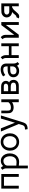

<svg xmlns="http://www.w3.org/2000/svg" viewBox="2320 -2878 818 5497"><g transform="rotate(-90 2728.5 -129.0)"><path d="M495 0H413V-424H159V0H77V-500H495Z M1086 -257Q1086 -180 1056.5 -119.5Q1027 -59 970.5 -24.5Q914 10 838 10Q808 10 736 1V260H657V-350Q657 -428 615 -464L670 -515Q685 -506 700 -488.5Q715 -471 725 -448Q749 -478 788 -496Q827 -514 866 -514Q936 -514 985.5 -479Q1035 -444 1060.5 -385.5Q1086 -327 1086 -257ZM1004 -251Q1004 -331 967 -385.5Q930 -440 868 -440Q819 -440 779.5 -408.5Q740 -377 736 -328V-70Q796 -64 833 -64Q917 -64 960.5 -115Q1004 -166 1004 -251Z M1164 -252Q1164 -327 1196.5 -387.5Q1229 -448 1285.5 -482.5Q1342 -517 1413 -517Q1484 -517 1540.5 -483Q1597 -449 1629 -388.5Q1661 -328 1661 -253Q1661 -178 1629 -118Q1597 -58 1540 -24Q1483 10 1412 10Q1341 10 1284.5 -24Q1228 -58 1196 -117.5Q1164 -177 1164 -252ZM1579 -253Q1579 -339 1533.5 -391Q1488 -443 1413 -443Q1364 -443 1326 -419Q1288 -395 1267 -352Q1246 -309 1246 -253Q1246 -168 1292 -116Q1338 -64 1413 -64Q1488 -64 1533.5 -116Q1579 -168 1579 -253Z M1858 161Q1870 152 1880 138.5Q1890 125 1894 110L1927 0L1712 -512H1803L1964 -110L2083 -512H2172L1970 136Q1962 161 1946 184.5Q1930 208 1909 222Q1859 255 1779 253L1768 178Q1831 180 1858 161Z M2403 -147Q2361 -147 2324 -161Q2287 -175 2265 -204Q2245 -230 2240 -258.5Q2235 -287 2235 -332V-500H2311L2310 -336Q2310 -303 2313 -282.5Q2316 -262 2325 -250Q2333 -238 2350 -231.5Q2367 -225 2398 -225Q2496 -225 2551 -296V-500H2633V0H2551V-192Q2520 -170 2481 -158.5Q2442 -147 2403 -147Z M3003 -505Q3053 -505 3089 -486.5Q3125 -468 3143.5 -437.5Q3162 -407 3162 -372Q3162 -342 3150.5 -313Q3139 -284 3115 -278Q3152 -264 3171.5 -228Q3191 -192 3191 -149Q3191 -85 3148 -42.5Q3105 0 3025 0H2787V-505ZM3082 -370Q3082 -429 3001 -429H2867V-304H2989Q3032 -304 3057 -320.5Q3082 -337 3082 -370ZM3111 -152Q3111 -196 3079 -213Q3047 -230 2988 -230H2867V-76H2988Q3049 -76 3080 -93Q3111 -110 3111 -152Z M3595 -51Q3572 -22 3533.5 -6Q3495 10 3447 10Q3365 10 3315.5 -35Q3266 -80 3266 -154Q3266 -232 3325 -275.5Q3384 -319 3490 -319H3577V-340Q3577 -397 3556.5 -420.5Q3536 -444 3487 -444Q3445 -444 3404.5 -429Q3364 -414 3330 -386L3290 -447Q3326 -480 3379 -499Q3432 -518 3488 -518Q3571 -518 3615 -475Q3659 -432 3659 -351V-152Q3659 -73 3702 -37L3649 13Q3611 -13 3595 -51ZM3577 -184V-245H3490Q3415 -245 3381.5 -223.5Q3348 -202 3348 -155Q3348 -112 3374.5 -88Q3401 -64 3448 -64Q3506 -64 3541.5 -97.5Q3577 -131 3577 -184Z M4236 0H4154V-208H3899V0H3817V-369Q3817 -426 3780 -463L3836 -518Q3899 -455 3899 -370V-284H4154V-500H4236Z M4846 -500V1H4764V-371L4483 0H4397V-351Q4397 -429 4355 -465L4410 -516Q4435 -502 4456.5 -467Q4478 -432 4479 -392V-129L4759 -500Z M4950 -3 4989 -73Q4992 -71 4998 -70Q5004 -69 5010 -69Q5016 -69 5022 -74Q5028 -79 5033 -84Q5038 -89 5041 -92Q5047 -98 5069 -124L5102 -163Q5118 -180 5133 -191Q5100 -195 5083 -201Q5034 -218 5006 -258Q4978 -298 4978 -345Q4978 -383 4996.5 -416.5Q5015 -450 5052 -472Q5085 -492 5117.5 -496Q5150 -500 5234 -500H5381V0H5299V-194Q5256 -194 5202 -147Q5192 -138 5176 -119.5Q5160 -101 5155 -95Q5116 -50 5093 -27Q5070 -4 5048 5Q5029 13 5010 13Q4977 13 4950 -3ZM5178 -272H5299V-417H5153Q5114 -417 5087 -397Q5060 -376 5060 -344Q5060 -324 5072.5 -306Q5085 -288 5108 -279Q5120 -274 5132 -273Q5144 -272 5178 -272Z"/></g></svg>

Font: Bellota Text
Style: Bold
Weight: 700
Designer: Kemie Guaida
Foundry: Kemie Guaida
Version: Version 4.001